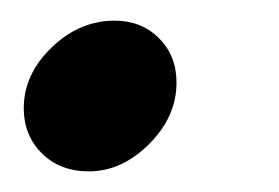

<svg xmlns="http://www.w3.org/2000/svg" viewBox="-20 -155 270 186"><path d="M3 -50Q3 -83 30 -109Q57 -135 91 -135Q117 -135 134 -118Q151 -101 151 -75Q151 -42 124.5 -15.5Q98 11 66 11Q38 11 20.5 -6.5Q3 -24 3 -50Z"/></svg>

Font: Open Sauce One SemiBold Italic
Style: Regular
Weight: 600
Italic angle: -10°
Designer: Alfredo Marco Pradil
Foundry: Creative Sauce Fz LLC
Version: Version 1.477